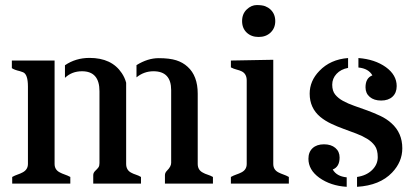

<svg xmlns="http://www.w3.org/2000/svg" viewBox="-20 -719 1627 752"><path d="M234.4 -463.4Q276.4 -492.2 330.6 -492.2Q417.5 -492.2 457 -432.6Q468.8 -415 474.1 -395V-77.1Q474.1 -53.2 493.2 -43Q502 -38.1 512.2 -34.9Q522.5 -31.7 532.2 -25.9V0H345.2V-33.2Q345.2 -42.5 353.5 -50.3Q361.8 -58.1 365.7 -63.7Q369.6 -69.3 369.6 -80.1V-361.8Q369.6 -439.9 301.3 -439.9Q261.2 -439.9 234.4 -414.1ZM581.1 -439.9Q543.9 -439.9 514.6 -416V-463.9Q558.6 -491.2 601.3 -491.2Q644 -491.2 670.2 -482.9Q696.3 -474.6 714.8 -457.5Q754.4 -421.9 754.4 -352.1V-77.1Q754.4 -53.2 774.4 -43Q782.7 -38.1 793.2 -34.9Q803.7 -31.7 814 -25.9V0H626V-33.2Q626 -42.5 634.3 -50.8Q650.4 -66.9 650.4 -81.1V-366.2Q650.4 -439.9 581.1 -439.9ZM193.8 -77.1Q193.8 -54.2 213.9 -43.9Q222.7 -39.1 233.6 -35.4Q244.6 -31.7 255.4 -25.9V0H27.8V-25.9Q38.1 -31.7 49.1 -35.4Q60.1 -39.1 68.8 -43.9Q89.4 -54.7 89.4 -77.1V-379.9Q89.4 -428.2 70.3 -436Q64.5 -438.5 57.6 -440.4Q36.1 -445.3 26.4 -452.1V-481.9H193.8Z M1050.3 -484.9V-77.1Q1050.3 -54.2 1070.3 -43.9Q1079.6 -39.1 1090.3 -35.4Q1101.1 -31.7 1111.3 -25.9V0H884.3V-25.9Q894.5 -31.7 905.5 -35.4Q916.5 -39.1 925.8 -43.9Q946.3 -54.2 946.3 -77.1V-403.8Q946.3 -429.7 926.8 -439.5Q918 -443.8 906.7 -446.5Q895.5 -449.2 884.3 -455.1V-481.9ZM1039.6 -681.6Q1058.1 -664.1 1058.1 -636.2Q1058.1 -608.9 1039.6 -591.3Q1021.5 -574.2 992.9 -574.2Q964.4 -574.2 946.3 -591.3Q928.2 -608.4 928.2 -636.5Q928.2 -664.6 946.3 -681.9Q964.4 -699.2 985.6 -699.2Q1006.8 -699.2 1018.8 -694.6Q1030.8 -689.9 1039.6 -681.6Z M1378.4 -25.9Q1415 -31.2 1437.3 -53Q1459.5 -74.7 1459.5 -103.5Q1459.5 -132.3 1448 -148.2Q1436.5 -164.1 1417.7 -175.5Q1398.9 -187 1375 -196Q1351.1 -205.1 1326.2 -214.1Q1301.3 -223.1 1277.3 -234.4Q1253.4 -245.6 1234.4 -261.2Q1192.9 -295.9 1192.9 -352.1Q1192.9 -402.3 1231 -441.4Q1273.9 -486.3 1343.3 -491.7V-453.1Q1314.9 -447.8 1298.1 -429.7Q1281.2 -411.6 1281.2 -387.2Q1281.2 -362.8 1293 -348.4Q1304.7 -334 1324 -323.5Q1343.3 -313 1367.9 -304.4Q1392.6 -295.9 1418.5 -286.4Q1444.3 -276.9 1469 -265.4Q1493.7 -253.9 1512.7 -236.8Q1555.7 -198.7 1555.7 -138.2Q1555.7 -85 1515.6 -43Q1467.8 7.3 1378.4 12.7ZM1411.6 -377Q1411.6 -413.6 1438.5 -423.8Q1423.3 -450.7 1383.8 -454.6V-491.7Q1448.2 -486.8 1491.2 -456.1Q1533.7 -425.3 1533.7 -381.8Q1533.7 -355.5 1517.3 -340.3Q1501 -325.2 1472.9 -325.2Q1444.8 -325.2 1428.2 -339.4Q1411.6 -353.5 1411.6 -377ZM1310.1 -102.1Q1310.1 -65.4 1283.2 -55.2Q1298.3 -28.3 1337.9 -24.4V12.7Q1274.9 8.8 1230.5 -22.9Q1188 -53.7 1188 -97.2Q1188 -123.5 1204.3 -138.7Q1220.7 -153.8 1248.8 -153.8Q1276.9 -153.8 1293.5 -139.6Q1310.1 -125.5 1310.1 -102.1Z"/></svg>

Font: Stardos Stencil
Style: Regular
Weight: 400
Version: Version 1.000